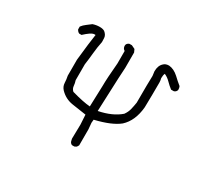

<svg xmlns="http://www.w3.org/2000/svg" viewBox="-141 -950 1282 1180"><g transform="rotate(30 500.0 -360.0)"><path d="M496 1H480Q476 1 469 -6Q462 -13 459 -34L461 -134L457 -203Q408 -210 356.5 -218Q305 -226 268 -264Q250 -283 249 -308Q248 -333 243 -356V-469Q257 -602 266 -658H254Q234 -655 191 -615H175Q164 -619 156 -634V-654Q168 -670 184.5 -682Q201 -694 216 -706Q240 -714 264 -714Q286 -714 299 -706Q320 -689 321 -668L322 -640Q313 -597 309 -554Q305 -511 299 -469V-356Q305 -339 306.5 -319.5Q308 -300 323 -287Q408 -263 455 -260L460 -408Q460 -461 470 -574V-662Q454 -672 454 -691Q454 -707 473 -715H491L516 -703L525 -683V-574Q520 -496 517.5 -419Q515 -342 511 -260Q606 -279 661 -327Q677 -349 683 -373.5Q689 -398 693 -424Q693 -571 695 -615L691 -646Q691 -687 715 -708Q728 -721 752 -721Q787 -718 820 -688Q844 -665 870 -644Q875 -635 875 -619Q870 -603 855 -599H836Q815 -615 796 -634.5Q777 -654 754 -664Q748 -652 748 -630Q752 -615 752 -601Q752 -513 750 -424Q741 -324 683 -271Q630 -228 516 -201L514 -178L518 -134V-20Q514 -12 510 -7Q509 -7 509 -6Q503 -2 496 1Z"/></g></svg>

Font: Yozai
Style: Regular
Weight: 400
Designer: LXGW / Y.OzVox
Foundry: LXGW / Y.OzVox
Version: Version 0.861;October 22, 2024